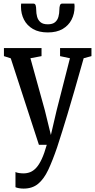

<svg xmlns="http://www.w3.org/2000/svg" viewBox="-20 -828 544 1098"><path d="M115 250.5Q101 250.5 88.2 248.2Q75.5 246 68.5 242.5V155.5Q74.5 159.5 88.5 161.5Q102.5 163.5 114.5 163.5Q134.5 163.5 152.5 156.5Q170.5 149.5 187 131.8Q203.5 114 218.5 82Q233.5 50 247.5 0H202.5L41.5 -494.5L2.5 -507V-553H217.5V-507L154 -495L236.5 -197L271 -56L304 -197.5L380 -495L323.5 -507V-553H503V-507L458.5 -495Q429 -390 406 -310.8Q383 -231.5 365.8 -174.2Q348.5 -117 336.5 -78.8Q324.5 -40.5 317 -17.8Q309.5 5 306.5 15Q280.5 91 255.8 143.5Q231 196 198 223.2Q165 250.5 115 250.5ZM170.5 -807.5Q181 -807.5 184 -797.2Q187 -787 187 -773Q187 -751.5 192.2 -732.2Q197.5 -713 211.8 -701Q226 -689 253.5 -689Q280.5 -689 294.8 -701Q309 -713 314.2 -732.2Q319.5 -751.5 319.5 -773Q319.5 -787 322.8 -797.2Q326 -807.5 336 -807.5H405Q406 -802.5 406.2 -798.2Q406.5 -794 406.5 -789.5Q406.5 -749 389.2 -715.5Q372 -682 338 -662.2Q304 -642.5 253.5 -642.5Q202.5 -642.5 168.5 -662.2Q134.5 -682 117.2 -715.5Q100 -749 100 -789.5Q100 -794 100.2 -798.2Q100.5 -802.5 101 -807.5Z"/></svg>

Font: Merriweather 24pt SemiCondensed
Style: Regular
Weight: 400
Width: 4
Designer: Eben Sorkin
Foundry: Eben Sorkin
Version: Version 2.100